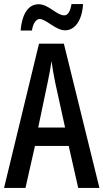

<svg xmlns="http://www.w3.org/2000/svg" viewBox="-20 -1023 512 950"><path d="M82 -872H138C143 -907 159 -929 176 -929C208 -929 255 -873 302 -873C349 -873 386 -919 391 -1003H334C328 -970 318 -947 298 -947C260 -947 221 -1002 171 -1002C110 -1002 87 -935 82 -872ZM367 -93H472L296 -807H173L0 -93H106L153 -301H320ZM253 -615 302 -392H169L216 -616C223 -650 231 -691 235 -721C239 -689 245 -656 253 -615Z"/></svg>

Font: Noto Sans Kannada UI ExtraCondensed Medium
Style: Regular
Weight: 500
Width: 2
Designer: Jelle Bosma - Monotype Design Team
Foundry: Monotype Imaging Inc.
Version: Version 2.005